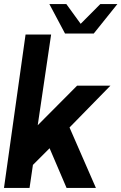

<svg xmlns="http://www.w3.org/2000/svg" viewBox="-30 -919 594 939"><path d="M439 0H295.5L212.5 -194L131 -112.5L114.5 0H-10.5L95 -750H220L154.5 -306.5L347 -500H510L310 -295.5ZM288 -755 211.5 -899H294.5L364.5 -802.5L460.5 -899H544L428.5 -755Z"/></svg>

Font: Urbanist
Style: Bold Italic
Weight: 700
Italic angle: -8°
Designer: Corey Hu
Foundry: Corey Hu
Version: Version 1.330; ttfautohint (v1.8.4.7-5d5b)